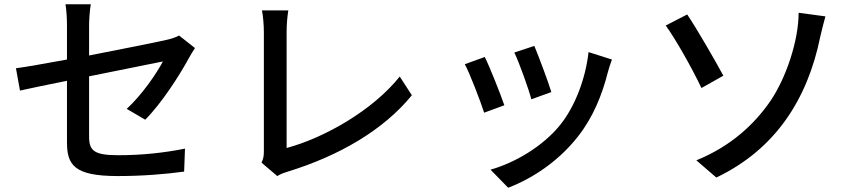

<svg xmlns="http://www.w3.org/2000/svg" viewBox="-20 -800 4040 903"><path d="M295 -131C295 -24 329 28 534 28C651 28 759 19 846 7L850 -101C750 -81 647 -70 536 -70C421 -70 399 -92 399 -158V-441C561 -474 723 -506 746 -511C717 -455 647 -353 576 -288L663 -237C740 -314 824 -445 869 -528C877 -543 889 -562 897 -574L822 -633C807 -624 786 -618 761 -612C718 -602 558 -570 399 -539V-678C399 -709 402 -750 407 -780H288C293 -750 295 -710 295 -678V-520C192 -501 101 -485 55 -479L74 -374C115 -383 199 -401 295 -420Z M1210 -35 1284 28C1303 16 1322 11 1334 7C1577 -68 1784 -189 1917 -352L1860 -440C1734 -282 1507 -152 1328 -104V-651C1328 -684 1331 -720 1336 -751H1212C1217 -728 1221 -682 1221 -650V-91C1221 -70 1220 -55 1210 -35Z M2493 -584 2399 -553C2422 -505 2467 -380 2479 -333L2573 -367C2560 -411 2511 -542 2493 -584ZM2858 -520 2748 -555C2734 -429 2684 -299 2615 -213C2532 -110 2400 -34 2287 -2L2370 83C2483 40 2607 -41 2699 -159C2769 -248 2812 -354 2839 -461C2843 -477 2849 -495 2858 -520ZM2260 -532 2166 -498C2188 -459 2240 -323 2257 -270L2352 -305C2333 -360 2283 -486 2260 -532Z M3255 -46 3349 35C3627 -98 3778 -333 3838 -628C3843 -650 3853 -691 3862 -723L3736 -740C3736 -607 3676 -432 3604 -326C3530 -218 3420 -113 3255 -46ZM3212 -732 3111 -680C3155 -620 3233 -483 3279 -386L3382 -444C3346 -511 3258 -664 3212 -732Z"/></svg>

Font: DAIFUKU Sans JP Medium
Style: Regular
Weight: 500
Designer: Original font ‘Source Han Sans JP’ : Ryoko NISHIZUKA  (kana, bopomofo & ideographs); Paul D. Hunt (Latin, Greek & Cyrill
Foundry: Daifuku
Version: Version 1.000